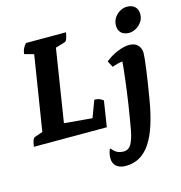

<svg xmlns="http://www.w3.org/2000/svg" viewBox="-134 -817 1135 1203"><g transform="rotate(-15 433.5 -216.0)"><path d="M8 0Q15 -53 31 -58L83 -76L160 -560L99 -577Q101 -595 107.5 -610Q114 -625 128 -641H388Q384 -616 378 -600.5Q372 -585 364 -583L302 -564L228 -94L409 -78L450 -187Q467 -187 480.5 -182.5Q494 -178 507 -167L481 0ZM535 265Q495 265 473.5 246Q452 227 452 193Q452 175 456.5 158.5Q461 142 466 133Q485 155 502 164.5Q519 174 545 174Q578 174 595.5 141.5Q613 109 623 52Q637 -25 649 -105Q661 -185 669.5 -255Q678 -325 682 -373Q648 -369 615 -356L593 -397Q630 -427 673 -444.5Q716 -462 748 -462Q787 -462 805.5 -440.5Q824 -419 824 -391Q824 -365 813.5 -287Q803 -209 785 -103Q754 87 693.5 176Q633 265 535 265ZM771 -535Q737 -535 719 -552.5Q701 -570 701 -599Q701 -629 716 -651Q731 -673 753 -685Q775 -697 796 -697Q831 -697 849 -679Q867 -661 867 -632Q867 -602 851.5 -580.5Q836 -559 814 -547Q792 -535 771 -535Z"/></g></svg>

Font: Petrona ExtraBold
Style: Italic
Weight: 800
Italic angle: -9°
Designer: Ringo R. Seeber
Foundry: Ringo R. Seeber
Version: Version 2.001; ttfautohint (v1.8.3)